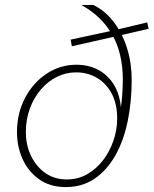

<svg xmlns="http://www.w3.org/2000/svg" viewBox="-20 -750 624 780"><path d="M248 10Q183 10 138.5 -22Q94 -54 71.5 -104.5Q49 -155 49 -213Q49 -290 82 -352.5Q115 -415 170 -451Q225 -487 290 -487Q344 -487 385 -463Q426 -439 449 -394.5Q472 -350 472 -289L465 -283Q473 -319 476 -356.5Q479 -394 479 -425Q479 -535 435 -610.5Q391 -686 310 -730H359Q408 -706 443 -659.5Q478 -613 496.5 -553Q515 -493 515 -426Q515 -336 498.5 -256.5Q482 -177 448 -117.5Q414 -58 364 -24Q314 10 248 10ZM251 -21Q297 -21 334.5 -42.5Q372 -64 399 -99.5Q426 -135 441 -179Q456 -223 456 -268Q456 -327 434.5 -368.5Q413 -410 375 -433Q337 -456 289 -456Q248 -456 211.5 -438Q175 -420 146.5 -387Q118 -354 101.5 -309.5Q85 -265 85 -213Q85 -160 106.5 -116Q128 -72 165 -46.5Q202 -21 251 -21ZM272 -562 267 -589 448 -628 462 -605ZM462 -605 448 -628 578 -659 584 -633Z"/></svg>

Font: Kantumruy Pro ExtraLight
Style: Italic
Weight: 250
Italic angle: -13°
Version: Version 1.002